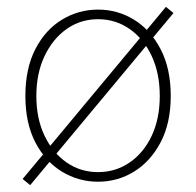

<svg xmlns="http://www.w3.org/2000/svg" viewBox="-20 -518 572 560"><path d="M266 12Q209 12 160.5 -17.5Q112 -47 83 -103Q54 -159 54 -238Q54 -318 83 -374.5Q112 -431 160.5 -460.5Q209 -490 266 -490Q323 -490 371 -460.5Q419 -431 448.5 -374.5Q478 -318 478 -238Q478 -159 448.5 -103Q419 -47 371 -17.5Q323 12 266 12ZM266 -16Q317 -16 358 -44Q399 -72 422.5 -122Q446 -172 446 -238Q446 -304 422.5 -354.5Q399 -405 358 -433.5Q317 -462 266 -462Q215 -462 174.5 -433.5Q134 -405 110 -354.5Q86 -304 86 -238Q86 -172 110 -122Q134 -72 174.5 -44Q215 -16 266 -16ZM68 22 46 4 464 -498 486 -480Z"/></svg>

Font: Source Sans 3 VF
Style: Regular
Weight: 200
Designer: Paul D. Hunt
Foundry: Adobe
Version: Version 3.046;hotconv 1.0.118;makeotfexe 2.5.65603